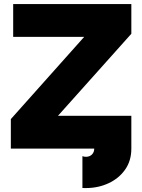

<svg xmlns="http://www.w3.org/2000/svg" viewBox="-20 -743 711 960"><path d="M392.1 37.6Q399.4 41 409.7 41Q428.2 41 439.7 29.5Q451.2 18.1 451.2 0H34.2V-147.5L400.9 -558.6H45.9V-722.7H636.7V-574.2L270 -164.1H636.7V0Q636.7 61 605.5 105.2Q574.2 149.4 522.5 173.3Q470.7 197.3 409.7 197.3Q405.3 197.3 400.9 197.3Q396.5 197.3 392.1 196.8Z"/></svg>

Font: Giphurs Black
Style: Regular
Weight: 900
Version: Version 0.920; ttfautohint (v1.8.4.7-5d5b)